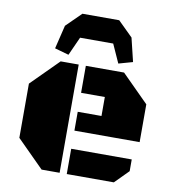

<svg xmlns="http://www.w3.org/2000/svg" viewBox="-84 -832 818 906"><g transform="rotate(10 325.0 -379.0)"><path d="M175.8 0 46.4 -129.4V-389.2L175.8 -518.6H262.2V0ZM296.4 -208V-298.3H410.2V-389.2H296.4V-518.6H479.5L608.9 -389.2V-208ZM296.4 0V-121.1H586.4V-64.9L522 0ZM206.5 -555.7 139.2 -574.7 166.5 -687.5 237.8 -757.8H414.1L485.4 -687.5L512.7 -574.7L445.3 -555.7L405.3 -644.5H246.6Z"/></g></svg>

Font: Black Ops One
Style: Regular
Weight: 400
Designer: James Grieshaber, Eben Sorkin
Foundry: Sorkin Type Co.
Version: Version 1.004; ttfautohint (v1.8.4.7-5d5b)